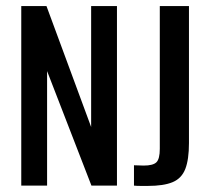

<svg xmlns="http://www.w3.org/2000/svg" viewBox="-20 -611 688 632"><path d="M50 0V-591H133L280 -193V-591H365V0H281L135 -377V0ZM466 1Q458 1 444 1Q430 1 421 0V-67L453 -66Q484 -66 495 -77Q506 -88 506 -121V-591H602V-140Q602 -86 590 -55Q578 -24 548.5 -11.5Q519 1 466 1Z"/></svg>

Font: Alumni Sans Thin SemiBold
Style: Regular
Weight: 600
Version: Version 1.018